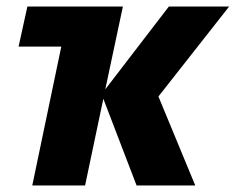

<svg xmlns="http://www.w3.org/2000/svg" viewBox="-20 -569 723 589"><path d="M79 0 168 -426H37L64 -549H357L303 -295L498 -549H683L466 -273L579 0H399L297 -266L241 0Z"/></svg>

Font: Noto Sans Display Extra
Style: Italic
Weight: 800
Italic angle: -12°
Designer: Monotype Design Team
Foundry: Monotype Imaging Inc.
Version: Version 1.900